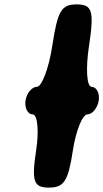

<svg xmlns="http://www.w3.org/2000/svg" viewBox="-20 -903 470 873"><path d="M218 -696C202 -592 170 -508 147 -508C125 -508 101 -479 96 -446C91 -413 106 -383 128 -383C151 -383 158 -309 144 -217C123 -79 133 -50 202 -50C271 -50 290 -79 311 -217C325 -309 355 -383 378 -383C400 -383 424 -413 429 -446C434 -479 419 -508 397 -508C374 -508 369 -592 385 -696C409 -854 399 -883 329 -883C259 -883 242 -854 218 -696Z"/></svg>

Font: Hussar Skorodowane
Style: Ky
Weight: 700
Foundry: Cannot Into Space Fonts
Version: Version 0.892